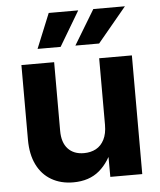

<svg xmlns="http://www.w3.org/2000/svg" viewBox="-53 -786 700 842"><g transform="rotate(-5 297.0 -365.0)"><path d="M235.8 9.8Q181.2 9.8 139.9 -14.2Q98.6 -38.1 76.2 -83.7Q53.7 -129.4 53.7 -193.8V-522.5H197.8V-220.2Q197.8 -168.9 223.1 -141.4Q248.5 -113.8 293.5 -113.8Q323.7 -113.8 346.7 -126.2Q369.6 -138.7 382.8 -164.6Q396 -190.4 396 -229.5V-522.5H540V0H399.4L398.9 -134.8H419.9Q396 -66.4 351.1 -28.3Q306.2 9.8 235.8 9.8ZM231.9 -586.9H130.4L192.9 -739.7H322.8ZM401.4 -586.9H296.9L389.2 -739.7H528.3Z"/></g></svg>

Font: Inter 28pt
Style: Bold
Weight: 700
Designer: Rasmus Andersson
Foundry: rsms
Version: Version 4.001;git-66647c0bb